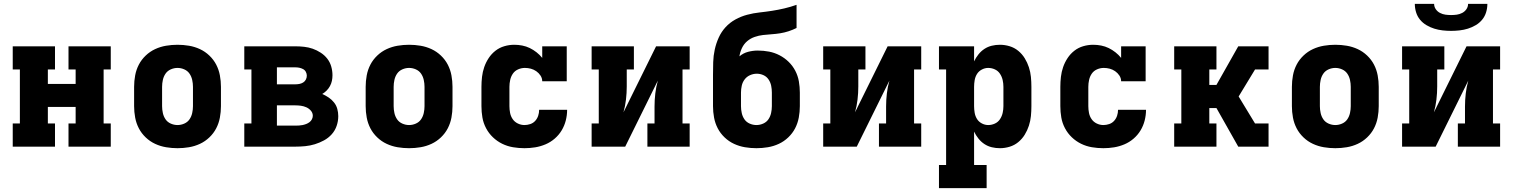

<svg xmlns="http://www.w3.org/2000/svg" viewBox="-20 -760 7840 995"><path d="M46 0V-120H83V-400H46V-520H265V-400H228V-325H372V-400H335V-520H554V-400H517V-120H554V0H335V-120H372V-206H228V-120H265V0Z M900 8Q870 8 840.5 3Q811 -2 784 -14.5Q757 -27 735 -48Q713 -69 699.5 -95Q686 -121 680.5 -150.5Q675 -180 675 -210V-310Q675 -340 680.5 -369.5Q686 -399 699.5 -425Q713 -451 735 -472Q757 -493 784 -505.5Q811 -518 840.5 -523Q870 -528 900 -528Q930 -528 959.5 -523Q989 -518 1016 -505.5Q1043 -493 1065 -472Q1087 -451 1100.5 -425Q1114 -399 1119.5 -369.5Q1125 -340 1125 -310V-210Q1125 -180 1119.5 -150.5Q1114 -121 1100.5 -95Q1087 -69 1065 -48Q1043 -27 1016 -14.5Q989 -2 959.5 3Q930 8 900 8ZM900 -112Q918 -112 935 -119.5Q952 -127 962 -141.5Q972 -156 976 -174Q980 -192 980 -210V-310Q980 -328 976 -346Q972 -364 962 -378.5Q952 -393 935 -400.5Q918 -408 900 -408Q882 -408 865 -400.5Q848 -393 838 -378.5Q828 -364 824 -346Q820 -328 820 -310V-210Q820 -192 824 -174Q828 -156 838 -141.5Q848 -127 865 -119.5Q882 -112 900 -112Z M1246 0V-120H1283V-400H1246V-520H1510Q1533 -520 1556 -517.5Q1579 -515 1600.5 -507.5Q1622 -500 1642 -487Q1662 -474 1676 -456Q1690 -438 1696.5 -415.5Q1703 -393 1703 -370Q1703 -355 1700 -341Q1697 -327 1690 -314Q1683 -301 1672.5 -290.5Q1662 -280 1650 -273Q1668 -265 1683.5 -254.5Q1699 -244 1711 -229Q1723 -214 1728 -195.5Q1733 -177 1733 -158Q1733 -132 1724.5 -107.5Q1716 -83 1699 -64Q1682 -45 1659 -32.5Q1636 -20 1611.5 -12.5Q1587 -5 1561.5 -2.5Q1536 0 1510 0ZM1415 -323H1510Q1521 -323 1531.5 -325Q1542 -327 1551 -332.5Q1560 -338 1565 -347.5Q1570 -357 1570 -368Q1570 -378 1565 -387.5Q1560 -397 1550.5 -402Q1541 -407 1531 -409Q1521 -411 1510 -411H1415ZM1415 -109H1510Q1520 -109 1529.5 -109.5Q1539 -110 1548.5 -112Q1558 -114 1567 -117.5Q1576 -121 1584 -127Q1592 -133 1596.5 -142Q1601 -151 1601 -160Q1601 -175 1591 -186.5Q1581 -198 1567.5 -204Q1554 -210 1539.5 -212Q1525 -214 1510 -214H1415Z M2100 8Q2070 8 2040.5 3Q2011 -2 1984 -14.5Q1957 -27 1935 -48Q1913 -69 1899.5 -95Q1886 -121 1880.5 -150.5Q1875 -180 1875 -210V-310Q1875 -340 1880.5 -369.5Q1886 -399 1899.5 -425Q1913 -451 1935 -472Q1957 -493 1984 -505.5Q2011 -518 2040.5 -523Q2070 -528 2100 -528Q2130 -528 2159.5 -523Q2189 -518 2216 -505.5Q2243 -493 2265 -472Q2287 -451 2300.5 -425Q2314 -399 2319.5 -369.5Q2325 -340 2325 -310V-210Q2325 -180 2319.5 -150.5Q2314 -121 2300.5 -95Q2287 -69 2265 -48Q2243 -27 2216 -14.5Q2189 -2 2159.5 3Q2130 8 2100 8ZM2100 -112Q2118 -112 2135 -119.5Q2152 -127 2162 -141.5Q2172 -156 2176 -174Q2180 -192 2180 -210V-310Q2180 -328 2176 -346Q2172 -364 2162 -378.5Q2152 -393 2135 -400.5Q2118 -408 2100 -408Q2082 -408 2065 -400.5Q2048 -393 2038 -378.5Q2028 -364 2024 -346Q2020 -328 2020 -310V-210Q2020 -192 2024 -174Q2028 -156 2038 -141.5Q2048 -127 2065 -119.5Q2082 -112 2100 -112Z M2698 8Q2668 8 2638.5 3Q2609 -2 2582.5 -15Q2556 -28 2534.5 -48.5Q2513 -69 2499 -95.5Q2485 -122 2480 -151Q2475 -180 2475 -210V-310Q2475 -336 2478 -362Q2481 -388 2489.5 -412.5Q2498 -437 2512.5 -459Q2527 -481 2547.5 -497Q2568 -513 2593.5 -520.5Q2619 -528 2645 -528Q2666 -528 2686.5 -524Q2707 -520 2725.5 -511Q2744 -502 2760.5 -489Q2777 -476 2790 -460V-520H2917V-339H2790Q2790 -355 2781 -368.5Q2772 -382 2759 -391Q2746 -400 2731 -404Q2716 -408 2700 -408Q2682 -408 2665 -400.5Q2648 -393 2638 -378.5Q2628 -364 2624 -346Q2620 -328 2620 -310V-210Q2620 -192 2623.5 -174.5Q2627 -157 2637 -142.5Q2647 -128 2663.5 -120Q2680 -112 2698 -112Q2713 -112 2728 -117Q2743 -122 2753.5 -133.5Q2764 -145 2769 -160Q2774 -175 2774 -191H2919Q2919 -163 2912 -135.5Q2905 -108 2890.5 -84Q2876 -60 2854.5 -41.5Q2833 -23 2807 -12Q2781 -1 2753.5 3.5Q2726 8 2698 8Z M3046 0V-120H3083V-400H3046V-520H3265V-400H3228V-312Q3228 -278 3224 -244Q3220 -210 3211 -178L3380 -520H3554V-400H3517V-120H3554V0H3335V-120H3372V-208Q3372 -242 3376 -276Q3380 -310 3389 -342L3220 0Z M3900 8Q3870 8 3840.5 3Q3811 -2 3784 -14.5Q3757 -27 3735 -48Q3713 -69 3699.5 -95Q3686 -121 3680.5 -150.5Q3675 -180 3675 -210V-373Q3675 -405 3676 -438Q3677 -471 3684 -503Q3691 -535 3704.5 -565Q3718 -595 3740 -619Q3762 -643 3791 -659Q3820 -675 3852 -683.5Q3884 -692 3916.5 -695.5Q3949 -699 3981 -704Q4013 -709 4045 -716.5Q4077 -724 4108 -735V-615Q4088 -605 4066.5 -598Q4045 -591 4023 -587.5Q4001 -584 3978.5 -582.5Q3956 -581 3934 -578.5Q3912 -576 3890.5 -568.5Q3869 -561 3852 -546.5Q3835 -532 3825 -511Q3815 -490 3812 -468Q3832 -485 3857 -491.5Q3882 -498 3907 -498Q3937 -498 3965.5 -492.5Q3994 -487 4020 -473.5Q4046 -460 4067 -439.5Q4088 -419 4101.5 -393Q4115 -367 4120 -338Q4125 -309 4125 -280V-210Q4125 -180 4119.5 -150.5Q4114 -121 4100.5 -95Q4087 -69 4065 -48Q4043 -27 4016 -14.5Q3989 -2 3959.5 3Q3930 8 3900 8ZM3900 -112Q3918 -112 3935 -119.5Q3952 -127 3962 -141.5Q3972 -156 3976 -174Q3980 -192 3980 -210V-280Q3980 -298 3976.5 -315.5Q3973 -333 3963 -348Q3953 -363 3936.5 -370.5Q3920 -378 3902 -378Q3884 -378 3867 -370.5Q3850 -363 3839 -348.5Q3828 -334 3824 -316Q3820 -298 3820 -280V-210Q3820 -192 3824 -174Q3828 -156 3838 -141.5Q3848 -127 3865 -119.5Q3882 -112 3900 -112Z M4246 0V-120H4283V-400H4246V-520H4465V-400H4428V-312Q4428 -278 4424 -244Q4420 -210 4411 -178L4580 -520H4754V-400H4717V-120H4754V0H4535V-120H4572V-208Q4572 -242 4576 -276Q4580 -310 4589 -342L4420 0Z M4846 215V95H4883V-400H4846V-520H5028V-442Q5037 -461 5050.5 -478Q5064 -495 5081.5 -506.5Q5099 -518 5119.5 -523Q5140 -528 5162 -528Q5187 -528 5212 -520.5Q5237 -513 5257 -496.5Q5277 -480 5290.5 -458Q5304 -436 5312 -411.5Q5320 -387 5322.5 -361.5Q5325 -336 5325 -310V-210Q5325 -184 5322.5 -158.5Q5320 -133 5312 -108.5Q5304 -84 5290.5 -62Q5277 -40 5257 -23.5Q5237 -7 5212 0.5Q5187 8 5162 8Q5140 8 5119.5 3Q5099 -2 5081.5 -13.5Q5064 -25 5050.5 -42Q5037 -59 5028 -78V95H5093V215ZM5101 -112Q5119 -112 5135.5 -119.5Q5152 -127 5162 -142Q5172 -157 5176 -174.5Q5180 -192 5180 -210V-310Q5180 -328 5176 -345.5Q5172 -363 5162 -378Q5152 -393 5135.5 -400.5Q5119 -408 5101 -408Q5084 -408 5068 -399.5Q5052 -391 5043 -376.5Q5034 -362 5031 -344.5Q5028 -327 5028 -310V-210Q5028 -193 5031 -175.5Q5034 -158 5043 -143.5Q5052 -129 5068 -120.5Q5084 -112 5101 -112Z M5698 8Q5668 8 5638.5 3Q5609 -2 5582.5 -15Q5556 -28 5534.5 -48.5Q5513 -69 5499 -95.5Q5485 -122 5480 -151Q5475 -180 5475 -210V-310Q5475 -336 5478 -362Q5481 -388 5489.5 -412.5Q5498 -437 5512.5 -459Q5527 -481 5547.5 -497Q5568 -513 5593.5 -520.5Q5619 -528 5645 -528Q5666 -528 5686.5 -524Q5707 -520 5725.5 -511Q5744 -502 5760.5 -489Q5777 -476 5790 -460V-520H5917V-339H5790Q5790 -355 5781 -368.5Q5772 -382 5759 -391Q5746 -400 5731 -404Q5716 -408 5700 -408Q5682 -408 5665 -400.5Q5648 -393 5638 -378.5Q5628 -364 5624 -346Q5620 -328 5620 -310V-210Q5620 -192 5623.5 -174.5Q5627 -157 5637 -142.5Q5647 -128 5663.5 -120Q5680 -112 5698 -112Q5713 -112 5728 -117Q5743 -122 5753.5 -133.5Q5764 -145 5769 -160Q5774 -175 5774 -191H5919Q5919 -163 5912 -135.5Q5905 -108 5890.5 -84Q5876 -60 5854.5 -41.5Q5833 -23 5807 -12Q5781 -1 5753.5 3.5Q5726 8 5698 8Z M6065 0V-120H6102V-400H6065V-520H6284V-400H6247V-320H6284L6397 -520H6554V-400H6484L6399 -260L6484 -120H6554V0H6397L6284 -200H6247V-120H6284V0Z M6900 8Q6870 8 6840.5 3Q6811 -2 6784 -14.5Q6757 -27 6735 -48Q6713 -69 6699.5 -95Q6686 -121 6680.5 -150.5Q6675 -180 6675 -210V-310Q6675 -340 6680.5 -369.5Q6686 -399 6699.5 -425Q6713 -451 6735 -472Q6757 -493 6784 -505.5Q6811 -518 6840.5 -523Q6870 -528 6900 -528Q6930 -528 6959.5 -523Q6989 -518 7016 -505.5Q7043 -493 7065 -472Q7087 -451 7100.5 -425Q7114 -399 7119.5 -369.5Q7125 -340 7125 -310V-210Q7125 -180 7119.5 -150.5Q7114 -121 7100.5 -95Q7087 -69 7065 -48Q7043 -27 7016 -14.5Q6989 -2 6959.5 3Q6930 8 6900 8ZM6900 -112Q6918 -112 6935 -119.5Q6952 -127 6962 -141.5Q6972 -156 6976 -174Q6980 -192 6980 -210V-310Q6980 -328 6976 -346Q6972 -364 6962 -378.5Q6952 -393 6935 -400.5Q6918 -408 6900 -408Q6882 -408 6865 -400.5Q6848 -393 6838 -378.5Q6828 -364 6824 -346Q6820 -328 6820 -310V-210Q6820 -192 6824 -174Q6828 -156 6838 -141.5Q6848 -127 6865 -119.5Q6882 -112 6900 -112Z M7246 0V-120H7283V-400H7246V-520H7465V-400H7428V-312Q7428 -278 7424 -244Q7420 -210 7411 -178L7580 -520H7754V-400H7717V-120H7754V0H7535V-120H7572V-208Q7572 -242 7576 -276Q7580 -310 7589 -342L7420 0ZM7500 -600Q7478 -600 7456 -602.5Q7434 -605 7413 -611.5Q7392 -618 7372.5 -629.5Q7353 -641 7339 -658Q7325 -675 7318.5 -696.5Q7312 -718 7312 -740H7412Q7412 -725 7420.5 -712.5Q7429 -700 7442.5 -693Q7456 -686 7470.5 -684Q7485 -682 7500 -682Q7515 -682 7529.5 -684Q7544 -686 7557.5 -693Q7571 -700 7579.5 -712.5Q7588 -725 7588 -740H7688Q7688 -718 7681.5 -696.5Q7675 -675 7661 -658Q7647 -641 7627.5 -629.5Q7608 -618 7587 -611.5Q7566 -605 7544 -602.5Q7522 -600 7500 -600Z"/></svg>

Font: Iosevka Etoile Heavy
Style: Regular
Weight: 900
Designer: Belleve Invis
Foundry: Belleve Invis
Version: Version 22.1.2; ttfautohint (v1.8.4)